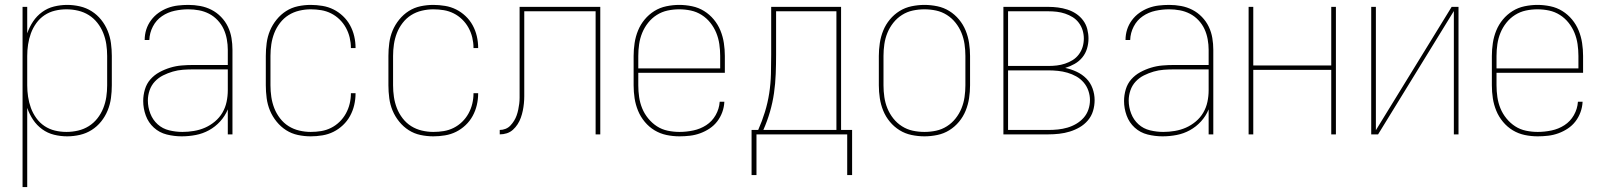

<svg xmlns="http://www.w3.org/2000/svg" viewBox="-20 -548 6540 783"><path d="M72 215V-520H91V-412Q100 -438 115 -460.5Q130 -483 152 -499Q174 -515 200.5 -521.5Q227 -528 254 -528Q280 -528 306 -522Q332 -516 354 -502Q376 -488 392.5 -467.5Q409 -447 419 -422.5Q429 -398 432.5 -372Q436 -346 436 -320V-200Q436 -174 432.5 -148Q429 -122 419 -97.5Q409 -73 392.5 -52.5Q376 -32 354 -18Q332 -4 306 2Q280 8 254 8Q227 8 200.5 1.5Q174 -5 152 -21Q130 -37 115 -59.5Q100 -82 91 -108V215ZM251 -10Q275 -10 298.5 -15.5Q322 -21 342 -33.5Q362 -46 377 -65Q392 -84 401 -106.5Q410 -129 413.5 -152.5Q417 -176 417 -200V-320Q417 -344 413.5 -367.5Q410 -391 401 -413.5Q392 -436 377 -455Q362 -474 342 -486.5Q322 -499 298.5 -504.5Q275 -510 251 -510Q227 -510 204 -504.5Q181 -499 161.5 -486Q142 -473 128 -453.5Q114 -434 106 -412Q98 -390 94.5 -366.5Q91 -343 91 -320V-200Q91 -177 94.5 -153.5Q98 -130 106 -108Q114 -86 128 -66.5Q142 -47 161.5 -34Q181 -21 204 -15.5Q227 -10 251 -10Z M721 8Q690 8 660 0.5Q630 -7 607.5 -27.5Q585 -48 574.5 -77Q564 -106 564 -136Q564 -160 571 -183.5Q578 -207 593.5 -224.5Q609 -242 630 -253.5Q651 -265 674 -272Q697 -279 720.5 -281Q744 -283 768 -283H909V-345Q909 -366 905 -388Q901 -410 892 -429.5Q883 -449 867.5 -465.5Q852 -482 832.5 -492Q813 -502 791.5 -506Q770 -510 748 -510Q720 -510 692 -504Q664 -498 640.5 -482Q617 -466 603.5 -440Q590 -414 589 -385H570Q570 -407 576.5 -427.5Q583 -448 596 -465.5Q609 -483 626.5 -495.5Q644 -508 664 -515.5Q684 -523 705.5 -525.5Q727 -528 748 -528Q773 -528 797 -523.5Q821 -519 842.5 -508Q864 -497 881.5 -479Q899 -461 909.5 -439Q920 -417 924 -393Q928 -369 928 -345V0H909V-102Q898 -75 878 -53Q858 -31 832.5 -17Q807 -3 778.5 2.5Q750 8 721 8ZM724 -10Q747 -10 771 -14Q795 -18 816.5 -27.5Q838 -37 856.5 -52.5Q875 -68 887 -88.5Q899 -109 904 -132.5Q909 -156 909 -180V-265H768Q747 -265 726 -263.5Q705 -262 684.5 -256Q664 -250 645 -240.5Q626 -231 611.5 -215.5Q597 -200 590 -179.5Q583 -159 583 -138Q583 -111 593 -85Q603 -59 623 -41Q643 -23 670 -16.5Q697 -10 724 -10Z M1247 8Q1221 8 1195 2.5Q1169 -3 1147 -17Q1125 -31 1108 -52Q1091 -73 1081 -97Q1071 -121 1067.5 -147.5Q1064 -174 1064 -200V-320Q1064 -346 1067.5 -372.5Q1071 -399 1081 -423Q1091 -447 1108 -468Q1125 -489 1147 -503Q1169 -517 1195 -522.5Q1221 -528 1247 -528Q1271 -528 1295 -524Q1319 -520 1340 -509.5Q1361 -499 1378.5 -482.5Q1396 -466 1407.5 -445Q1419 -424 1424.5 -400.5Q1430 -377 1430 -353Q1430 -353 1430 -352.5Q1430 -352 1430 -352H1411Q1411 -352 1411 -352.5Q1411 -353 1411 -353Q1411 -374 1406 -395Q1401 -416 1390.5 -435Q1380 -454 1364.5 -469Q1349 -484 1330 -493.5Q1311 -503 1290 -506.5Q1269 -510 1247 -510Q1224 -510 1200.5 -504.5Q1177 -499 1157 -486.5Q1137 -474 1122 -454.5Q1107 -435 1098.5 -413Q1090 -391 1086.5 -367.5Q1083 -344 1083 -320V-200Q1083 -176 1086.5 -152.5Q1090 -129 1098.5 -107Q1107 -85 1122 -65.5Q1137 -46 1157 -33.5Q1177 -21 1200.5 -15.5Q1224 -10 1247 -10Q1269 -10 1290 -13.5Q1311 -17 1330 -26.5Q1349 -36 1364.5 -51Q1380 -66 1390.5 -85Q1401 -104 1406 -125Q1411 -146 1411 -167Q1411 -167 1411 -167.5Q1411 -168 1411 -168H1430Q1430 -168 1430 -167.5Q1430 -167 1430 -167Q1430 -143 1424.5 -119.5Q1419 -96 1407.5 -75Q1396 -54 1378.5 -37.5Q1361 -21 1340 -10.5Q1319 0 1295 4Q1271 8 1247 8Z M1747 8Q1721 8 1695 2.5Q1669 -3 1647 -17Q1625 -31 1608 -52Q1591 -73 1581 -97Q1571 -121 1567.5 -147.5Q1564 -174 1564 -200V-320Q1564 -346 1567.5 -372.5Q1571 -399 1581 -423Q1591 -447 1608 -468Q1625 -489 1647 -503Q1669 -517 1695 -522.5Q1721 -528 1747 -528Q1771 -528 1795 -524Q1819 -520 1840 -509.5Q1861 -499 1878.5 -482.5Q1896 -466 1907.5 -445Q1919 -424 1924.5 -400.5Q1930 -377 1930 -353Q1930 -353 1930 -352.5Q1930 -352 1930 -352H1911Q1911 -352 1911 -352.5Q1911 -353 1911 -353Q1911 -374 1906 -395Q1901 -416 1890.5 -435Q1880 -454 1864.5 -469Q1849 -484 1830 -493.5Q1811 -503 1790 -506.5Q1769 -510 1747 -510Q1724 -510 1700.5 -504.5Q1677 -499 1657 -486.5Q1637 -474 1622 -454.5Q1607 -435 1598.5 -413Q1590 -391 1586.5 -367.5Q1583 -344 1583 -320V-200Q1583 -176 1586.5 -152.5Q1590 -129 1598.5 -107Q1607 -85 1622 -65.5Q1637 -46 1657 -33.5Q1677 -21 1700.5 -15.5Q1724 -10 1747 -10Q1769 -10 1790 -13.5Q1811 -17 1830 -26.5Q1849 -36 1864.5 -51Q1880 -66 1890.5 -85Q1901 -104 1906 -125Q1911 -146 1911 -167Q1911 -167 1911 -167.5Q1911 -168 1911 -168H1930Q1930 -168 1930 -167.5Q1930 -167 1930 -167Q1930 -143 1924.5 -119.5Q1919 -96 1907.5 -75Q1896 -54 1878.5 -37.5Q1861 -21 1840 -10.5Q1819 0 1795 4Q1771 8 1747 8Z M2018 0V-18Q2030 -18 2041.5 -22.5Q2053 -27 2061.5 -36Q2070 -45 2076.5 -55.5Q2083 -66 2087 -77.5Q2091 -89 2093.5 -101Q2096 -113 2097.5 -125Q2099 -137 2099 -149.5Q2099 -162 2099 -174Q2099 -196 2099 -217.5Q2099 -239 2099 -261V-520H2428V0H2409V-502H2118V-261Q2118 -242 2118 -223Q2118 -204 2118 -185Q2118 -170 2118 -155.5Q2118 -141 2116.5 -126Q2115 -111 2112 -96.5Q2109 -82 2104 -68Q2099 -54 2091 -41.5Q2083 -29 2072 -19Q2061 -9 2047 -4.5Q2033 0 2018 0Z M2751 8Q2724 8 2698 2.5Q2672 -3 2649.5 -16.5Q2627 -30 2609.5 -51Q2592 -72 2582 -96.5Q2572 -121 2568 -147Q2564 -173 2564 -200V-320Q2564 -346 2568 -372.5Q2572 -399 2582 -423.5Q2592 -448 2609 -468.5Q2626 -489 2648.5 -503Q2671 -517 2697.5 -522.5Q2724 -528 2750 -528Q2776 -528 2802.5 -522.5Q2829 -517 2851.5 -503Q2874 -489 2891 -468.5Q2908 -448 2918 -423.5Q2928 -399 2932 -372.5Q2936 -346 2936 -320V-251H2583V-200Q2583 -176 2586.5 -152Q2590 -128 2599 -106Q2608 -84 2623.5 -65Q2639 -46 2659 -33Q2679 -20 2703 -15Q2727 -10 2751 -10Q2779 -10 2807.5 -16Q2836 -22 2860 -37.5Q2884 -53 2898.5 -78.5Q2913 -104 2915 -133H2934Q2933 -111 2925.5 -90.5Q2918 -70 2905 -53Q2892 -36 2874 -24Q2856 -12 2835.5 -4.5Q2815 3 2793.5 5.5Q2772 8 2751 8ZM2583 -269H2917V-320Q2917 -344 2913.5 -368Q2910 -392 2901 -414Q2892 -436 2877 -455Q2862 -474 2841.5 -487Q2821 -500 2797.5 -505Q2774 -510 2750 -510Q2726 -510 2702.5 -505Q2679 -500 2658.5 -487Q2638 -474 2623 -455Q2608 -436 2599 -414Q2590 -392 2586.5 -368Q2583 -344 2583 -320Z M3045 166V-18H3072Q3088 -54 3099.5 -91.5Q3111 -129 3117 -168Q3123 -207 3124 -246.5Q3125 -286 3125 -325V-520H3410V-18H3455V166H3435V0H3065V166ZM3093 -18H3391V-502H3145V-325Q3145 -286 3143.5 -246.5Q3142 -207 3136.5 -168.5Q3131 -130 3120 -92Q3109 -54 3093 -18Z M3750 8Q3724 8 3697.5 2.5Q3671 -3 3648.5 -17Q3626 -31 3609 -51.5Q3592 -72 3582 -96.5Q3572 -121 3568 -147.5Q3564 -174 3564 -200V-320Q3564 -346 3568 -372.5Q3572 -399 3582 -423.5Q3592 -448 3609 -468.5Q3626 -489 3648.5 -503Q3671 -517 3697.5 -522.5Q3724 -528 3750 -528Q3776 -528 3802.5 -522.5Q3829 -517 3851.5 -503Q3874 -489 3891 -468.5Q3908 -448 3918 -423.5Q3928 -399 3932 -372.5Q3936 -346 3936 -320V-200Q3936 -174 3932 -147.5Q3928 -121 3918 -96.5Q3908 -72 3891 -51.5Q3874 -31 3851.5 -17Q3829 -3 3802.5 2.5Q3776 8 3750 8ZM3750 -10Q3774 -10 3797.5 -15Q3821 -20 3841.5 -33Q3862 -46 3877 -65Q3892 -84 3901 -106Q3910 -128 3913.5 -152Q3917 -176 3917 -200V-320Q3917 -344 3913.5 -368Q3910 -392 3901 -414Q3892 -436 3877 -455Q3862 -474 3841.5 -487Q3821 -500 3797.5 -505Q3774 -510 3750 -510Q3726 -510 3702.5 -505Q3679 -500 3658.5 -487Q3638 -474 3623 -455Q3608 -436 3599 -414Q3590 -392 3586.5 -368Q3583 -344 3583 -320V-200Q3583 -176 3586.5 -152Q3590 -128 3599 -106Q3608 -84 3623 -65Q3638 -46 3658.5 -33Q3679 -20 3702.5 -15Q3726 -10 3750 -10Z M4072 0V-520H4255Q4275 -520 4294.5 -517.5Q4314 -515 4333 -509Q4352 -503 4368.5 -492Q4385 -481 4397 -465Q4409 -449 4414 -429.5Q4419 -410 4419 -391Q4419 -370 4413 -350Q4407 -330 4394 -314Q4381 -298 4362.5 -287.5Q4344 -277 4324 -271Q4348 -266 4370.5 -255.5Q4393 -245 4410 -228Q4427 -211 4435.5 -187.5Q4444 -164 4444 -140Q4444 -117 4437.5 -95.5Q4431 -74 4416.5 -57Q4402 -40 4383 -29Q4364 -18 4343 -11.5Q4322 -5 4299.5 -2.5Q4277 0 4255 0ZM4091 -279H4255Q4273 -279 4290 -281Q4307 -283 4323.5 -288.5Q4340 -294 4354.5 -303Q4369 -312 4379.5 -326Q4390 -340 4395 -356.5Q4400 -373 4400 -391Q4400 -408 4395 -424.5Q4390 -441 4379.5 -455Q4369 -469 4354.5 -478Q4340 -487 4323.5 -492.5Q4307 -498 4290 -500Q4273 -502 4255 -502H4091ZM4091 -18H4255Q4275 -18 4294.5 -20Q4314 -22 4333 -27.5Q4352 -33 4369 -43Q4386 -53 4399 -67.5Q4412 -82 4418.5 -101Q4425 -120 4425 -140Q4425 -159 4418.5 -178Q4412 -197 4399 -212Q4386 -227 4369 -236.5Q4352 -246 4333 -251.5Q4314 -257 4294.5 -259Q4275 -261 4255 -261H4091Z M4721 8Q4690 8 4660 0.5Q4630 -7 4607.5 -27.5Q4585 -48 4574.5 -77Q4564 -106 4564 -136Q4564 -160 4571 -183.5Q4578 -207 4593.5 -224.5Q4609 -242 4630 -253.5Q4651 -265 4674 -272Q4697 -279 4720.5 -281Q4744 -283 4768 -283H4909V-345Q4909 -366 4905 -388Q4901 -410 4892 -429.5Q4883 -449 4867.5 -465.5Q4852 -482 4832.5 -492Q4813 -502 4791.5 -506Q4770 -510 4748 -510Q4720 -510 4692 -504Q4664 -498 4640.5 -482Q4617 -466 4603.5 -440Q4590 -414 4589 -385H4570Q4570 -407 4576.5 -427.5Q4583 -448 4596 -465.5Q4609 -483 4626.5 -495.5Q4644 -508 4664 -515.5Q4684 -523 4705.5 -525.5Q4727 -528 4748 -528Q4773 -528 4797 -523.5Q4821 -519 4842.5 -508Q4864 -497 4881.5 -479Q4899 -461 4909.5 -439Q4920 -417 4924 -393Q4928 -369 4928 -345V0H4909V-102Q4898 -75 4878 -53Q4858 -31 4832.5 -17Q4807 -3 4778.5 2.5Q4750 8 4721 8ZM4724 -10Q4747 -10 4771 -14Q4795 -18 4816.5 -27.5Q4838 -37 4856.5 -52.5Q4875 -68 4887 -88.5Q4899 -109 4904 -132.5Q4909 -156 4909 -180V-265H4768Q4747 -265 4726 -263.5Q4705 -262 4684.5 -256Q4664 -250 4645 -240.5Q4626 -231 4611.5 -215.5Q4597 -200 4590 -179.5Q4583 -159 4583 -138Q4583 -111 4593 -85Q4603 -59 4623 -41Q4643 -23 4670 -16.5Q4697 -10 4724 -10Z M5072 0V-520H5091V-281H5409V-520H5428V0H5409V-263H5091V0Z M5572 0V-520H5591V-17L5900 -520H5928V0H5909V-503L5600 0Z M6251 8Q6224 8 6198 2.5Q6172 -3 6149.5 -16.5Q6127 -30 6109.5 -51Q6092 -72 6082 -96.5Q6072 -121 6068 -147Q6064 -173 6064 -200V-320Q6064 -346 6068 -372.5Q6072 -399 6082 -423.5Q6092 -448 6109 -468.5Q6126 -489 6148.5 -503Q6171 -517 6197.5 -522.5Q6224 -528 6250 -528Q6276 -528 6302.5 -522.5Q6329 -517 6351.5 -503Q6374 -489 6391 -468.5Q6408 -448 6418 -423.5Q6428 -399 6432 -372.5Q6436 -346 6436 -320V-251H6083V-200Q6083 -176 6086.5 -152Q6090 -128 6099 -106Q6108 -84 6123.5 -65Q6139 -46 6159 -33Q6179 -20 6203 -15Q6227 -10 6251 -10Q6279 -10 6307.5 -16Q6336 -22 6360 -37.5Q6384 -53 6398.5 -78.5Q6413 -104 6415 -133H6434Q6433 -111 6425.5 -90.5Q6418 -70 6405 -53Q6392 -36 6374 -24Q6356 -12 6335.5 -4.5Q6315 3 6293.5 5.5Q6272 8 6251 8ZM6083 -269H6417V-320Q6417 -344 6413.5 -368Q6410 -392 6401 -414Q6392 -436 6377 -455Q6362 -474 6341.5 -487Q6321 -500 6297.5 -505Q6274 -510 6250 -510Q6226 -510 6202.5 -505Q6179 -500 6158.5 -487Q6138 -474 6123 -455Q6108 -436 6099 -414Q6090 -392 6086.5 -368Q6083 -344 6083 -320Z"/></svg>

Font: Iosevka SS04 Thin
Style: Regular
Weight: 100
Monospace: yes
Designer: Belleve Invis
Foundry: Belleve Invis
Version: Version 19.0.0; ttfautohint (v1.8.4)